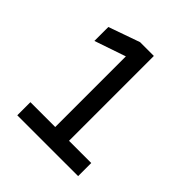

<svg xmlns="http://www.w3.org/2000/svg" viewBox="-187 -827 961 961"><g transform="rotate(45 293.0 -346.5)"><path d="M258.8 0V-693.4H356.4V0ZM83 0V-92.8H268.6V0ZM346.7 0V-92.8H513.7V0ZM92.8 -536.1V-634.8L258.8 -693.4V-592.8Z"/></g></svg>

Font: Cascadia Code PL
Style: Regular
Weight: 400
Monospace: yes
Designer: Aaron Bell
Foundry: Saja Typeworks
Version: Version 2102.003